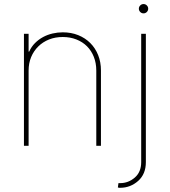

<svg xmlns="http://www.w3.org/2000/svg" viewBox="-20 -710 830 935"><path d="M119.3 -545.5V-458.8H122.2Q132.8 -482.6 150.4 -500.2Q168 -517.8 189.6 -529.5Q211.3 -541.2 236 -546.9Q260.7 -552.6 285.5 -552.6Q326.7 -552.6 360.8 -538.9Q394.9 -525.2 419.6 -500.5Q444.2 -475.9 457.9 -441.8Q471.6 -407.7 471.6 -366.5V0H448.9V-366.5Q448.9 -402.7 437 -432.9Q425.1 -463.1 403.6 -484.6Q382.1 -506 351.9 -517.9Q321.7 -529.8 285.5 -529.8Q249.3 -529.8 218.9 -517.8Q188.6 -505.7 166.4 -483.8Q144.2 -462 131.7 -432.2Q119.3 -402.3 119.3 -366.5V0H96.6V-545.5ZM556.8 181.8H565.3Q605.1 181.8 636.7 154.5Q667.6 127.5 667.6 79.5V-545.5H690.3V79.5Q690.3 137.4 653.1 170.8Q615.1 204.5 565.3 204.5Q563.2 204.5 560.7 204.4Q558.2 204.2 554 203.1ZM679 -690.3Q688.2 -690.3 695 -683.6Q701.7 -676.8 701.7 -667.6Q701.7 -658.4 695 -651.6Q688.2 -644.9 679 -644.9Q669.7 -644.9 663 -651.6Q656.2 -658.4 656.2 -667.6Q656.2 -676.8 663 -683.6Q669.7 -690.3 679 -690.3Z"/></svg>

Font: Inter P Thin
Style: Regular
Weight: 100
Designer: Rasmus Andersson
Foundry: rsms
Version: Version 3.018;git-588b23468